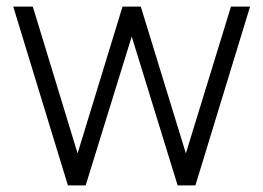

<svg xmlns="http://www.w3.org/2000/svg" viewBox="-20 -560 795 580"><path d="M185.1 0 20 -540H79.1L214.4 -96.7L350.1 -540H405.3L541.5 -96.7L677.7 -540H735.4L570.3 0H516.6L377.9 -449.7L238.8 0Z"/></svg>

Font: Manrope Light
Style: Regular
Weight: 300
Designer: Mikhail Sharanda
Foundry: Mikhail Sharanda
Version: Version 4.505;FEAKit 1.0